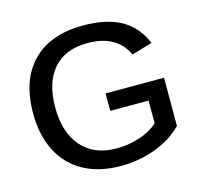

<svg xmlns="http://www.w3.org/2000/svg" viewBox="-103 -811 984 934"><g transform="rotate(-15 389.0 -344.0)"><path d="M396 -78.1Q459.5 -78.1 515.9 -97.4Q572.3 -116.7 606 -148.4V-262.7H413.1V-350.6H707.5V-107.9Q652.8 -52.2 570.6 -21.2Q488.3 9.8 394.5 9.8Q285.6 9.8 208 -33.2Q130.4 -76.2 88.9 -156.2Q47.4 -236.3 47.4 -347.2Q47.4 -515.6 137.5 -606.9Q227.5 -698.2 392.6 -698.2Q509.3 -698.2 582.5 -657.7Q655.8 -617.2 692.4 -530.3L588.9 -499.5Q562 -556.2 512.5 -583Q462.9 -609.9 391.1 -609.9Q277.8 -609.9 218.3 -541.3Q158.7 -472.7 158.7 -347.2Q158.7 -221.2 221.4 -149.7Q284.2 -78.1 396 -78.1Z"/></g></svg>

Font: Arimo Medium
Style: Regular
Weight: 500
Designer: Steve Matteson
Foundry: Monotype Imaging Inc.
Version: Version 1.33